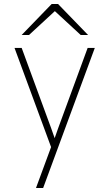

<svg xmlns="http://www.w3.org/2000/svg" viewBox="-20 -752 550 966"><path d="M237 -12 53 -511H89L237 -108L255 -57L273 -108L421 -511H457L197 194H161ZM256 -696 126 -576H89L240 -732H272L423 -576H386Z"/></svg>

Font: Overpass Thin
Style: Regular
Weight: 100
Designer: Delve Withrington, Thomas Jockin
Foundry: Delve Fonts
Version: Version 3.000;DELV;Overpass